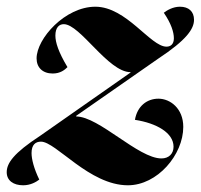

<svg xmlns="http://www.w3.org/2000/svg" viewBox="-53 -540 598 572"><path d="M66 -135C-12 -84 -33 -54 -33 -27C-33 -2 -13 12 16 12C38 12 55 2 64 -5C48 -38 41 -66 41 -84C41 -109 53 -118 69 -118C114 -118 213 12 328 12C416 12 493 -79 493 -162C493 -217 454 -246 419 -246C385 -246 356 -224 349 -183C414 -173 464 -144 464 -103C464 -82 450 -68 428 -68C359 -68 242 -193 174 -193V-195L418 -365C503 -421 525 -454 525 -481C525 -506 509 -520 483 -520C462 -520 444 -509 435 -502C457 -470 465 -444 465 -426C465 -409 456 -401 443 -401C395 -401 324 -520 231 -520C141 -520 56 -425 56 -366C56 -339 74 -321 104 -321C127 -321 140 -332 148 -340C121 -385 112 -414 112 -434C112 -459 124 -468 137 -468C186 -468 269 -325 336 -325V-324Z"/></svg>

Font: Nyght Serif Bold Italic
Style: Regular
Weight: 700
Italic angle: -16°
Designer: Maksym Kobuzan
Version: Version 0.410;Glyphs 3.1.2 (3151)